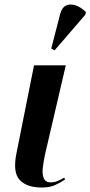

<svg xmlns="http://www.w3.org/2000/svg" viewBox="-20 -828 404 858"><path d="M166 10Q99 10 67.5 -24.5Q36 -59 54 -145L132 -536H274L181 -137Q174 -104 171 -76Q168 -48 176 -30.5Q184 -13 206 -13Q223 -13 236 -18.5Q249 -24 267 -34L271 -26Q249 -11 225 -0.5Q201 10 166 10ZM224 -603 209 -611 249 -766Q257 -795 275.5 -803.5Q294 -812 318 -804Q342 -796 364 -774L361 -762Z"/></svg>

Font: Noto Serif Display ExtraCondensed
Style: Bold Italic
Weight: 700
Width: 2
Italic angle: -12°
Designer: Monotype Design Team
Foundry: Monotype Imaging Inc.
Version: Version 2.009